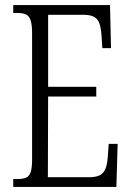

<svg xmlns="http://www.w3.org/2000/svg" viewBox="-20 -734 516 754"><path d="M32 0V-31H49Q70 -31 82.5 -36.5Q95 -42 100.5 -58.5Q106 -75 106 -107V-604Q106 -638 100 -655Q94 -672 81.5 -677.5Q69 -683 49 -683H32V-714H412L416 -545H382L379 -590Q377 -621 371 -640Q365 -659 350 -667.5Q335 -676 306 -676H169V-393H358V-355H169L168 -38H329Q358 -38 373 -46.5Q388 -55 394.5 -72Q401 -89 403 -115L407 -169H442L437 0Z"/></svg>

Font: Noto Serif Khmer ExtraCondensed Light
Style: Regular
Weight: 300
Width: 2
Designer: Danh Hong and the Monotype Design Team
Foundry: Monotype Imaging Inc.
Version: Version 2.004